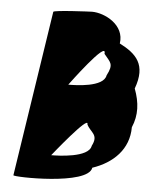

<svg xmlns="http://www.w3.org/2000/svg" viewBox="-51 -743 613 776"><g transform="rotate(5 255.5 -354.5)"><path d="M32 -14C31 -6 336 1 347 -72C430 -100 492 -159 492 -249C514 -300 511 -350 490 -406C527 -506 482 -547 414 -582C426 -658 343 -700 291 -700C285 -700 136 -693 135 -686ZM177 -108C177 -108 318 -285 312 -245C327 -213 362 -208 337 -160C329 -111 205 -108 177 -108ZM221 -398C221 -398 365 -594 356 -535C381 -503 398 -498 372 -449C364 -400 251 -398 221 -398Z"/></g></svg>

Font: Ampere
Style: SuCndIta
Weight: 400
Version: Version 1